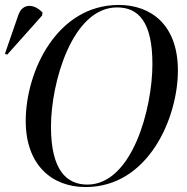

<svg xmlns="http://www.w3.org/2000/svg" viewBox="-47 -745 757 776"><path d="M299 11C553 11 672 -269 672 -460C672 -647 561 -725 433 -725C184 -725 57 -458 57 -256C57 -80 161 11 299 11ZM-18 -524 123 -682 125 -694C94 -728 45 -736 27 -684L-27 -528ZM306 1C223 1 159 -56 159 -233C159 -411 245 -715 426 -715C511 -715 569 -659 569 -486C569 -306 487 1 306 1Z"/></svg>

Font: Noto Serif Display SemiCondensed
Style: Italic
Weight: 400
Width: 4
Italic angle: -12°
Designer: Monotype Design Team
Foundry: Monotype Imaging Inc.
Version: Version 2.009